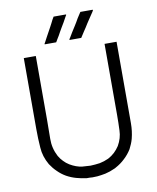

<svg xmlns="http://www.w3.org/2000/svg" viewBox="-98 -983 881 1077"><g transform="rotate(-10 342.0 -444.0)"><path d="M286.1 -907.2Q288.1 -907.2 291 -907.2Q293 -907.2 294.9 -907.2Q298.8 -907.2 303.7 -907.2Q307.6 -907.2 311.5 -907.2Q316.4 -907.2 320.3 -907.2Q325.2 -907.2 329.1 -907.2Q335 -907.2 340.8 -907.2Q346.7 -907.2 352.5 -907.2Q352.5 -906.2 353.5 -904.3Q352.5 -902.3 348.6 -896.5Q340.8 -881.8 332 -866.2Q323.2 -851.6 314.5 -836.9Q308.6 -827.1 302.7 -816.4Q297.9 -806.6 292 -796.9Q286.1 -788.1 281.2 -779.3Q276.4 -771.5 271.5 -762.7Q270.5 -762.7 269.5 -762.7Q268.6 -762.7 267.6 -762.7Q261.7 -762.7 255.9 -762.7Q250 -762.7 244.1 -762.7Q240.2 -762.7 236.3 -762.7Q232.4 -762.7 228.5 -762.7Q222.7 -762.7 217.8 -762.7Q211.9 -762.7 207 -762.7Q206.1 -763.7 205.1 -764.6Q207 -767.6 210 -773.4Q217.8 -788.1 225.6 -802.7Q233.4 -818.4 242.2 -833Q247.1 -842.8 252.9 -852.5Q257.8 -863.3 263.7 -873Q268.6 -881.8 272.5 -890.6Q277.3 -899.4 282.2 -907.2Q283.2 -907.2 284.2 -907.2Q285.2 -907.2 286.1 -907.2ZM438.5 -907.2Q440.4 -907.2 442.4 -907.2Q444.3 -907.2 446.3 -907.2Q451.2 -907.2 455.1 -907.2Q460 -907.2 463.9 -907.2Q468.8 -907.2 472.7 -907.2Q477.5 -907.2 481.4 -907.2Q487.3 -907.2 493.2 -907.2Q499 -907.2 504.9 -907.2Q504.9 -906.2 505.9 -904.3Q504.9 -901.4 501 -895.5Q491.2 -880.9 481.4 -866.2Q471.7 -851.6 461.9 -836.9Q455.1 -826.2 449.2 -816.4Q442.4 -806.6 435.5 -795.9Q429.7 -788.1 424.8 -779.3Q418.9 -770.5 414.1 -762.7Q412.1 -762.7 411.1 -762.7Q410.2 -762.7 409.2 -762.7Q403.3 -762.7 397.5 -762.7Q392.6 -762.7 386.7 -762.7Q382.8 -762.7 377.9 -762.7Q374 -762.7 370.1 -762.7Q365.2 -762.7 359.4 -762.7Q354.5 -762.7 348.6 -762.7Q347.7 -763.7 346.7 -765.6Q348.6 -768.6 352.5 -774.4Q361.3 -789.1 370.1 -803.7Q379.9 -818.4 388.7 -833Q394.5 -842.8 401.4 -853.5Q407.2 -863.3 413.1 -874Q418.9 -881.8 423.8 -890.6Q428.7 -899.4 434.6 -907.2Q435.5 -907.2 436.5 -907.2Q437.5 -907.2 438.5 -907.2ZM468.8 -7.8Q456.1 -2 442.4 2.9Q429.7 6.8 415 10.7Q389.6 15.6 369.1 17.6Q347.7 18.6 340.8 18.6Q332 18.6 324.2 17.6Q316.4 17.6 307.6 17.6Q278.3 13.7 250 5.9Q221.7 -2 195.3 -16.6Q169.9 -31.2 149.4 -51.8Q128.9 -71.3 112.3 -96.7Q84 -145.5 81.1 -196.3Q77.1 -248 77.1 -302.7Q77.1 -341.8 77.1 -380.9Q77.1 -419.9 77.1 -459Q77.1 -496.1 77.1 -533.2Q77.1 -570.3 77.1 -607.4Q77.1 -631.8 77.1 -657.2Q77.1 -682.6 77.1 -707Q79.1 -707 81.1 -707Q83 -707 85 -707Q90.8 -707 96.7 -707Q102.5 -707 108.4 -707Q112.3 -707 117.2 -707Q121.1 -707 125 -707Q129.9 -707 134.8 -707Q139.6 -707 145.5 -707Q145.5 -706.1 145.5 -704.1Q145.5 -702.1 145.5 -700.2Q145.5 -647.5 145.5 -593.8Q145.5 -541 145.5 -488.3Q145.5 -452.1 145.5 -415Q145.5 -378.9 145.5 -342.8Q145.5 -290 144.5 -235.4Q143.6 -181.6 168.9 -133.8Q179.7 -115.2 193.4 -101.6Q207 -86.9 224.6 -76.2Q260.7 -54.7 294.9 -50.8Q329.1 -47.9 340.8 -47.9Q368.2 -48.8 394.5 -52.7Q419.9 -57.6 445.3 -69.3Q465.8 -80.1 482.4 -95.7Q498 -110.4 510.7 -129.9Q534.2 -170.9 535.2 -213.9Q537.1 -257.8 537.1 -302.7Q537.1 -341.8 537.1 -380.9Q537.1 -419.9 537.1 -459Q537.1 -496.1 537.1 -533.2Q537.1 -570.3 537.1 -607.4Q537.1 -631.8 537.1 -657.2Q537.1 -682.6 537.1 -707Q539.1 -707 541 -707Q543 -707 544.9 -707Q550.8 -707 556.6 -707Q562.5 -707 568.4 -707Q573.2 -707 577.1 -707Q581.1 -707 585 -707Q589.8 -707 594.7 -707Q599.6 -707 605.5 -707Q605.5 -706.1 605.5 -704.1Q605.5 -702.1 605.5 -700.2Q605.5 -647.5 605.5 -593.8Q605.5 -541 605.5 -488.3Q605.5 -452.1 605.5 -415Q605.5 -378.9 605.5 -342.8Q605.5 -295.9 605.5 -249Q605.5 -246.1 605.5 -243.2Q605.5 -198.2 594.7 -156.2Q590.8 -141.6 585 -127.9Q579.1 -114.3 572.3 -100.6Q554.7 -72.3 531.2 -50.8Q507.8 -28.3 478.5 -12.7Q476.6 -10.7 473.6 -9.8Q471.7 -8.8 468.8 -7.8Z"/></g></svg>

Font: LeFont
Style: Light
Weight: 300
Designer: Leryon MEDIA
Version: Version 1.0